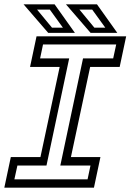

<svg xmlns="http://www.w3.org/2000/svg" viewBox="-37 -868 604 888"><path d="M-17 0 13 -141.5H150L239 -558.5H102L132 -700H546.5L516.5 -558.5H380L291 -141.5H427.5L397.5 0ZM29.5 -38.5H368L381.5 -102.5H242L347 -598H486.5L500.5 -662.5H162L148.5 -598H283L178 -102.5H43.5ZM505.5 -716H382L268 -848H411.5ZM450 -740 389.5 -823.5H330.5L399.5 -740ZM309.5 -716H186L72 -848H215.5ZM254 -740 193.5 -823.5H134.5L203.5 -740Z"/></svg>

Font: Tourney
Style: Italic
Weight: 400
Italic angle: -12°
Version: Version 1.015